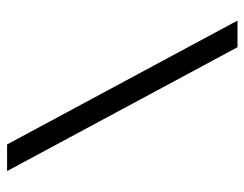

<svg xmlns="http://www.w3.org/2000/svg" viewBox="-96 -610 706 555"><g transform="rotate(-90 257.5 -333.0)"><path d="M475 0H398L40 -666H117Z"/></g></svg>

Font: Sulphur Point
Style: Regular
Weight: 400
Designer: Noponies / Dale Sattler
Foundry: Noponies
Version: Version 1.000; ttfautohint (v1.8)